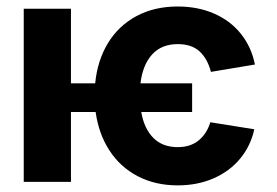

<svg xmlns="http://www.w3.org/2000/svg" viewBox="-20 -557 847 588"><path d="M568.4 -213.9H412.6Q421.4 -163.1 449.5 -134.8Q477.5 -106.4 524.4 -106.4Q563.5 -106.4 588.6 -127.2Q613.8 -147.9 624 -182.6L758.8 -161.1Q747.6 -109.9 715.3 -71Q683.1 -32.2 633.8 -10.7Q584.5 10.7 524.4 10.7Q455.6 10.7 401.9 -17.3Q348.1 -45.4 315.2 -96.2Q282.2 -147 272.9 -213.9H197.3V0H52.7V-530.3H197.3V-301.8H271.5Q278.3 -371.6 310.5 -424.8Q342.8 -478 397.7 -507.6Q452.6 -537.1 524.4 -537.1Q585.9 -537.1 635.7 -515.4Q685.5 -493.7 717.8 -453.4Q750 -413.1 760.7 -359.4L626 -336.9Q615.2 -377.9 590.8 -399.9Q566.4 -421.9 524.4 -421.9Q474.6 -421.9 445.8 -390.1Q417 -358.4 410.2 -301.8H568.4Z"/></svg>

Font: Pretendard GOV
Style: Bold
Weight: 700
Designer: Base glyphs from Inter by Rasmus Andersson; Hangeul glyphs from Noto Sans CJK(Source Han Sans) by Jang Soo-young and Kan
Foundry: Kil Hyung-jin
Version: Version 1.309